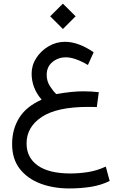

<svg xmlns="http://www.w3.org/2000/svg" viewBox="-20 -727 678 1076"><path d="M261.2 -635.7 332.5 -706.5 403.8 -635.7 332.5 -564.5ZM472.7 -362.8Q399.4 -405.8 349.1 -405.8Q306.2 -405.8 273.9 -379.4Q241.7 -353 241.7 -307.6Q241.7 -272.5 259.5 -244.6Q277.3 -216.8 295.4 -199.7Q383.8 -215.3 445.3 -215.3Q468.3 -215.3 490.2 -214.1Q512.2 -212.9 533.7 -210.4L522.5 -127Q506.3 -127.9 494.1 -127.9Q481.9 -127.9 474.1 -127.9Q298.8 -127.9 213.9 -71.5Q128.9 -15.1 128.9 76.7Q128.9 156.2 191.7 200.7Q254.4 245.1 374 245.1Q424.8 245.1 474.6 237.1Q524.4 229 572.8 206.5L594.7 287.1Q546.4 311 488.8 320.1Q431.2 329.1 368.7 329.1Q279.3 329.1 206.5 301.8Q133.8 274.4 90.8 219.2Q47.9 164.1 47.9 80.1Q47.9 -2 87.2 -65.9Q126.5 -129.9 213.4 -168.5Q184.1 -202.6 170.7 -239Q157.2 -275.4 157.2 -314Q157.2 -361.3 183.3 -401.9Q209.5 -442.4 252.2 -467.5Q294.9 -492.7 344.2 -492.7Q419.4 -492.7 504.9 -434.1Z"/></svg>

Font: Vazir FD
Style: Regular-FD
Weight: 400
Designer: Saber Rastikerdar
Foundry: Saber Rastikerdar
Version: Version 30.0.0